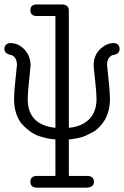

<svg xmlns="http://www.w3.org/2000/svg" viewBox="-20 -631 565 873"><path d="M0 -409.2Q0 -420.4 7.6 -427.7Q15.1 -435.1 26.9 -435.1Q64 -435.1 91.6 -405.5Q119.1 -376 119.1 -333Q119.1 -326.2 112.5 -266.6Q106 -207 106 -181.2Q106 -63 231.9 -49.8V-558.1H147.9Q118.2 -558.1 118.2 -585Q118.2 -610.8 147.9 -610.8H259.8Q293.9 -610.8 293 -581.1V-49.8Q353 -55.7 386 -89.4Q418.9 -123 418.9 -181.2Q418.9 -207 412.4 -266.6Q405.8 -326.2 405.8 -333Q405.8 -378.9 434.8 -407Q463.9 -435.1 496.1 -435.1Q511.2 -435.1 517.6 -426.5Q523.9 -418 523.9 -408.2Q523.9 -395 514.9 -388.4Q505.9 -381.8 495.4 -380.9Q484.9 -379.9 475.8 -368.4Q466.8 -356.9 466.8 -335Q466.8 -330.1 473.4 -271Q480 -211.9 480 -181.2Q480 -152.3 473.4 -127.7Q466.8 -103 456.3 -85.4Q445.8 -67.9 431.9 -53.5Q418 -39.1 402.6 -30.5Q387.2 -22 371.6 -14.9Q356 -7.8 342 -4.9Q328.1 -2 317.1 0Q306.2 2 299.8 2L293 2.9V168.9H376Q406.7 168.9 407.2 195.8Q407.2 221.7 372.1 222.2H147Q118.2 221.2 118.2 195.8Q118.2 168.9 148.9 168.9H231.9V2.9L221.2 2Q210 1 193.4 -2.4Q176.8 -5.9 157 -12.5Q137.2 -19 117.7 -33Q98.1 -46.9 81.1 -65.4Q64 -84 54 -114Q43.9 -144 43.9 -181.2Q43.9 -211.9 50.5 -271Q57.1 -330.1 57.1 -335Q57.1 -356.9 48.1 -368.4Q39.1 -379.9 28.6 -381.3Q18.1 -382.8 9 -389.4Q0 -396 0 -409.2Z"/></svg>

Font: CMU Typewriter Text
Style: Light
Weight: 200
Version: Version 0.7.0